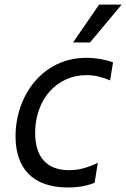

<svg xmlns="http://www.w3.org/2000/svg" viewBox="-20 -804 549 835"><path d="M297.6 -619.3H371.4L509.2 -784.1H411.2ZM276.3 11.4C304.7 11.4 348.7 8.5 391.3 -9.2L405.5 -95.9C360.1 -74.6 323.2 -63.9 281.2 -63.9C183.2 -63.9 132.8 -120.7 132.8 -226.6C132.8 -368.6 224.4 -477.3 356.5 -477.3C390.6 -477.3 420.5 -470.2 458.8 -454.5L471.6 -532.7C436.8 -545.5 396.3 -552.6 355.8 -552.6C162.6 -552.6 47.6 -384.9 47.6 -211.6C47.6 -73.9 120 11.4 276.3 11.4Z"/></svg>

Font: TID UI
Style: Italic
Weight: 400
Italic angle: -9.39999°
Designer: The TID Project Authors
Foundry: Bakken & Bæck
Version: Version 1.001;hotconv 1.0.109;makeotfexe 2.5.65596